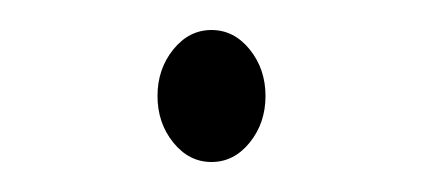

<svg xmlns="http://www.w3.org/2000/svg" viewBox="-20 -96 290 128"><path d="M121 12Q106 12 95.5 -1Q85 -14 85 -32Q85 -50 95.5 -63Q106 -76 121 -76Q136 -76 146.5 -63Q157 -50 157 -32Q157 -14 146.5 -1Q136 12 121 12Z"/></svg>

Font: Inconsolata UltraCondensed
Style: Regular
Weight: 400
Width: 1
Monospace: yes
Designer: Raph Levien, Cyreal, Brenton Simpson
Foundry: Raph Levien, Cyreal, Google
Version: Version 3.000; ttfautohint (v1.8.2.53-6de2)